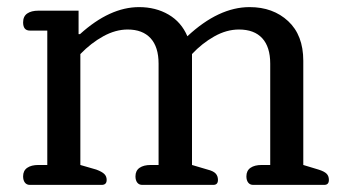

<svg xmlns="http://www.w3.org/2000/svg" viewBox="-20 -520 965 540"><path d="M45 -24Q45 -40 56.5 -48Q68 -56 88 -56H113V-434H64Q45 -434 45 -457Q45 -474 56.5 -482Q68 -490 88 -490H201V-424H205Q289 -500 371 -500Q418 -500 454 -479Q490 -458 507 -418Q595 -500 682 -500Q748 -500 790.5 -460.5Q833 -421 833 -349V-56L876 -43Q892 -38 898.5 -31.5Q905 -25 905 -14Q905 0 892 0H692Q683 0 678 -6.5Q673 -13 673 -24Q673 -40 684.5 -48Q696 -56 716 -56H740V-341Q740 -388 717.5 -412.5Q695 -437 652 -437Q617 -437 582.5 -417.5Q548 -398 520 -368V-56L564 -43Q580 -39 586.5 -32Q593 -25 593 -14Q593 0 580 0H380Q371 0 366 -6.5Q361 -13 361 -24Q361 -40 372.5 -48Q384 -56 404 -56H426V-341Q426 -388 403.5 -412.5Q381 -437 339 -437Q305 -437 270.5 -418Q236 -399 206 -368V-56L251 -43Q267 -37 273.5 -30.5Q280 -24 280 -14Q280 0 266 0H64Q55 0 50 -6.5Q45 -13 45 -24Z"/></svg>

Font: Maitree Medium
Style: Regular
Weight: 500
Designer: CadsonDemak Team
Foundry: CadsonDemak
Version: Version 1.000